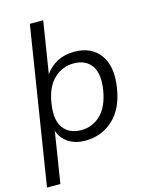

<svg xmlns="http://www.w3.org/2000/svg" viewBox="-137 -822 875 1124"><g transform="rotate(-15 300.0 -260.0)"><path d="M5 216 156 -736H237L187 -422Q216 -464 260.5 -487.5Q305 -511 364 -511Q468 -511 520 -439Q572 -367 551 -239Q532 -118 462 -54.5Q392 9 294 9Q235 9 193 -18Q151 -45 135 -93L86 216ZM287 -57Q357 -57 406 -106Q455 -155 470 -249Q486 -346 451 -396Q416 -446 342 -446Q273 -446 222.5 -397Q172 -348 158 -254Q142 -156 178 -106.5Q214 -57 287 -57Z"/></g></svg>

Font: Mulish
Style: Italic
Weight: 400
Italic angle: -9°
Designer: Vernon Adams
Foundry: Vernon Adams
Version: Version 3.603; ttfautohint (v1.8.3)